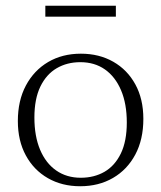

<svg xmlns="http://www.w3.org/2000/svg" viewBox="-20 -637 560 667"><path d="M260.5 -19.5Q307 -19.5 343 -40.2Q379 -61 399.8 -103.8Q420.5 -146.5 420.5 -211.5Q420.5 -276.5 400.5 -323.5Q380.5 -370.5 344.5 -395.8Q308.5 -421 259 -421Q213 -421 177 -400Q141 -379 120.2 -336.2Q99.5 -293.5 99.5 -228.5Q99.5 -164 119.2 -117Q139 -70 175.2 -44.8Q211.5 -19.5 260.5 -19.5ZM258.5 10Q195.5 10 146.5 -18Q97.5 -46 69.8 -97Q42 -148 42 -216.5Q42 -287.5 70 -340Q98 -392.5 147.2 -421.5Q196.5 -450.5 261 -450.5Q324.5 -450.5 373.5 -422.5Q422.5 -394.5 450.2 -343.8Q478 -293 478 -224Q478 -152.5 450 -100Q422 -47.5 372.5 -18.8Q323 10 258.5 10ZM137.5 -579V-617H382.5V-579Z"/></svg>

Font: Newsreader 16pt Light
Style: Regular
Weight: 300
Designer: Hugues Gentile
Foundry: Production Type
Version: Version 1.003